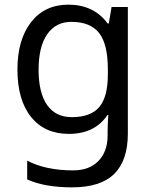

<svg xmlns="http://www.w3.org/2000/svg" viewBox="-20 -566 655 826"><path d="M275 -546Q328 -546 370.5 -526Q413 -506 443 -465H448L460 -536H530V9Q530 124 471.5 182Q413 240 290 240Q172 240 97 206V125Q176 167 295 167Q364 167 403.5 126.5Q443 86 443 16V-5Q443 -17 444 -39.5Q445 -62 446 -71H442Q388 10 276 10Q172 10 113.5 -63Q55 -136 55 -267Q55 -395 113.5 -470.5Q172 -546 275 -546ZM287 -472Q220 -472 183 -418.5Q146 -365 146 -266Q146 -167 182.5 -114.5Q219 -62 289 -62Q370 -62 407 -105.5Q444 -149 444 -246V-267Q444 -377 406 -424.5Q368 -472 287 -472Z"/></svg>

Font: Noto Sans Samaritan
Style: Regular
Weight: 400
Designer: Monotype Design Team
Foundry: Monotype Imaging Inc.
Version: Version 2.001; ttfautohint (v1.8.4.7-5d5b)